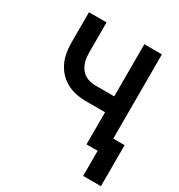

<svg xmlns="http://www.w3.org/2000/svg" viewBox="-159 -639 822 880"><g transform="rotate(30 251.5 -198.5)"><path d="M409 133H503V-84H443V-530H350V-254H250Q228 -254 207.5 -262Q187 -270 173.5 -288Q160 -306 155 -327Q150 -348 150 -370V-530H57V-370Q57 -338 63.5 -307Q70 -276 87 -249Q104 -222 130 -203.5Q156 -185 187 -177.5Q218 -170 250 -170H350V0H409Z"/></g></svg>

Font: Iosevka SS08 Medium
Style: Regular
Weight: 500
Monospace: yes
Designer: Belleve Invis
Foundry: Belleve Invis
Version: Version 3.4.3; ttfautohint (v1.8.3)